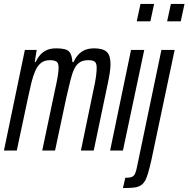

<svg xmlns="http://www.w3.org/2000/svg" viewBox="-24 -763 955 973"><path d="M-4 0 102 -510H162L152 -448H156Q166 -469 179.5 -484.5Q193 -500 212.5 -509Q232 -518 261 -518Q312 -518 326.5 -501.5Q341 -485 343 -448H348Q358 -469 372 -485Q386 -501 406 -509.5Q426 -518 453 -518Q498 -518 517 -500Q536 -482 536 -439Q536 -419 532.5 -395.5Q529 -372 522 -339L451 0H386L449 -304Q459 -348 462.5 -375Q466 -402 466 -419Q466 -443 456 -450.5Q446 -458 424 -458Q397 -458 380.5 -447.5Q364 -437 353 -415Q342 -393 333 -356.5Q324 -320 312 -268L255 0H190L254 -304Q264 -348 268.5 -375.5Q273 -403 273 -419Q273 -444 262 -451Q251 -458 229 -458Q202 -458 184.5 -444.5Q167 -431 155.5 -405.5Q144 -380 135.5 -345.5Q127 -311 118 -268L61 0Z M669 -655 688 -743H757L738 -655ZM534 0 640 -510H707L599 0Z M823 -655 842 -743H911L892 -655ZM599 190 611 138Q633 138 644 133.5Q655 129 660.5 117Q666 105 670 84L794 -510H861L743 49Q734 88 726.5 114Q719 140 709.5 155.5Q700 171 686 178.5Q672 186 651 188Q630 190 599 190Z"/></svg>

Font: Saira UltraCondensed Medium
Style: Italic
Weight: 500
Width: 1
Italic angle: -12°
Designer: Hector Gatti with collaboration of the Omnibus-Type team
Foundry: Omnibus-Type
Version: Version 1.101